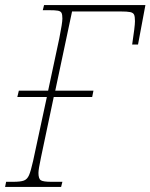

<svg xmlns="http://www.w3.org/2000/svg" viewBox="-37 -734 591 754"><path d="M-13 -20H14Q44 -20 57 -25Q70 -30 77 -46Q84 -62 93 -102L147 -353H31L37 -378H152L196 -584Q208 -644 208 -661Q208 -677 204.5 -683.5Q201 -690 190.5 -692Q180 -694 154 -694H131L136 -714H534L505 -559H482Q493 -631 493 -651Q493 -669 489.5 -676.5Q486 -684 474.5 -686.5Q463 -689 435 -689H246L180 -378H330L325 -353H174L124 -116Q114 -69 114 -55Q114 -32 123.5 -26Q133 -20 165 -20H208L203 0H-17Z"/></svg>

Font: Noto Serif NarrowThin
Style: Italic
Weight: 250
Width: 4
Italic angle: -12°
Designer: Monotype Design Team
Foundry: Monotype Imaging Inc.
Version: Version 1.001